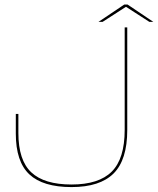

<svg xmlns="http://www.w3.org/2000/svg" viewBox="-20 -792 676 820"><path d="M285.5 7Q163.5 7 105.5 -47.2Q47.5 -101.5 47.5 -221.5V-305.5H58.5V-224Q58.5 -107.5 113.8 -55.8Q169 -4 285.5 -4Q402 -4 457.2 -59Q512.5 -114 512.5 -237.5V-675H523.5V-237Q523.5 -109 465 -51Q406.5 7 285.5 7ZM400.5 -698.5 510.5 -772.5H525L635 -698.5H618L518 -763L418 -698.5Z"/></svg>

Font: Anybody ExtraExpanded Thin
Style: Regular
Weight: 100
Width: 8
Designer: Tyler Finck
Foundry: Etcetera Type Company
Version: Version 1.010; ttfautohint (v1.8.3) -l 8 -r 50 -G 200 -x 14 